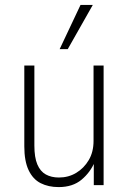

<svg xmlns="http://www.w3.org/2000/svg" viewBox="-20 -754 523 782"><path d="M219 8Q177 8 145.5 -8Q114 -24 96.5 -61Q79 -98 79 -158V-487H120V-161Q120 -113 132 -84.5Q144 -56 166.5 -43.5Q189 -31 220 -31Q259 -31 290.5 -50Q322 -69 341.5 -102Q361 -135 361 -180V-487H402V0H362V-95H366Q348 -52 312 -22Q276 8 219 8ZM223 -554 308 -734H358L256 -554Z"/></svg>

Font: Nunito Sans 10pt Condensed ExtraLight
Style: Regular
Weight: 250
Width: 3
Designer: Vernon Adams
Foundry: Vernon Adams
Version: Version 3.101;gftools[0.9.27]